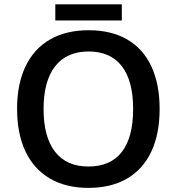

<svg xmlns="http://www.w3.org/2000/svg" viewBox="-20 -866 825 895"><path d="M392.1 9.8Q287.6 9.8 212.9 -33.7Q138.2 -77.1 98.9 -159.9Q59.6 -242.7 59.6 -358.9Q59.6 -474.1 98.9 -556.4Q138.2 -638.7 213.1 -681.9Q288.1 -725.1 393.1 -725.1Q498.5 -725.1 572.8 -682.1Q647 -639.2 685.5 -556.6Q724.1 -474.1 724.1 -357.9Q724.1 -241.7 685.3 -159.2Q646.5 -76.7 572 -33.4Q497.6 9.8 392.1 9.8ZM392.1 -89.8Q495.1 -89.8 547.9 -157.7Q600.6 -225.6 600.6 -357.9Q600.6 -489.7 547.6 -557.9Q494.6 -626 393.1 -626Q291 -626 237.1 -557.1Q183.1 -488.3 183.1 -357.9Q183.1 -227.5 236.6 -158.7Q290 -89.8 392.1 -89.8ZM237.8 -845.7H547.9V-770.5H237.8Z"/></svg>

Font: Viking Open Sans Light
Style: Bold
Weight: 600
Foundry: Ascender Corporation
Version: Version 2.001